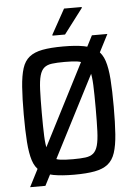

<svg xmlns="http://www.w3.org/2000/svg" viewBox="-62 -949 738 1050"><g transform="rotate(-5 307.0 -423.5)"><path d="M60 55 469 -743H554L144 55ZM307 8Q238 8 193 -0.5Q148 -9 121 -30.5Q94 -52 81.5 -91.5Q69 -131 64.5 -193Q60 -255 60 -344Q60 -433 64.5 -495Q69 -557 81.5 -596.5Q94 -636 121 -657.5Q148 -679 193 -687.5Q238 -696 307 -696Q375 -696 420 -687.5Q465 -679 492 -657.5Q519 -636 532 -596.5Q545 -557 549.5 -495Q554 -433 554 -344Q554 -255 549.5 -193Q545 -131 532 -91.5Q519 -52 492 -30.5Q465 -9 420 -0.5Q375 8 307 8ZM307 -77Q349 -77 376 -80.5Q403 -84 419 -97.5Q435 -111 443 -139.5Q451 -168 453 -217.5Q455 -267 455 -344Q455 -421 453 -470.5Q451 -520 443 -548.5Q435 -577 419 -590.5Q403 -604 376 -607.5Q349 -611 307 -611Q265 -611 238 -607.5Q211 -604 195 -590.5Q179 -577 171 -548.5Q163 -520 161 -470.5Q159 -421 159 -344Q159 -267 161 -217.5Q163 -168 171 -139.5Q179 -111 195 -97.5Q211 -84 238 -80.5Q265 -77 307 -77ZM254 -760V-765L330 -902H427V-897L323 -760Z"/></g></svg>

Font: Saira SemiCondensed Medium
Style: Regular
Weight: 500
Width: 4
Designer: Hector Gatti with collaboration of the Omnibus-Type team
Foundry: Omnibus-Type
Version: Version 1.101